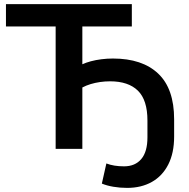

<svg xmlns="http://www.w3.org/2000/svg" viewBox="-20 -725 922 935"><path d="M599 190Q564 190 532 184.5Q500 179 476 169L498 71Q516 78 537.5 81.5Q559 85 584 85Q638 85 668 49.5Q698 14 698 -56V-138Q698 -238 651.5 -283.5Q605 -329 516 -329Q491 -329 467 -325.5Q443 -322 421.5 -315.5Q400 -309 381 -299V0H251V-596H9V-705H622V-596H381V-412Q398 -420 422 -426.5Q446 -433 474 -436.5Q502 -440 530 -440Q673 -440 750.5 -366.5Q828 -293 828 -144V-60Q828 20 799.5 76Q771 132 719.5 161Q668 190 599 190Z"/></svg>

Font: Nunito Sans 11pt
Style: Bold
Weight: 700
Version: Version 3.101;gftools[0.9.27]